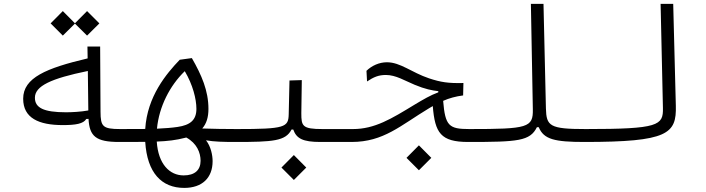

<svg xmlns="http://www.w3.org/2000/svg" viewBox="-20 -713 3556 967"><path d="M296.4 -83C362.3 -83 399.9 -89.8 414.6 -113.8L425.8 -114.3C430.7 -26.4 462.9 2 580.1 2C613.3 2 621.1 -9.3 621.1 -33.2C621.1 -57.1 613.3 -63 585.9 -63C496.6 -63 486.8 -76.2 486.3 -149.9L484.4 -478.5H420.4L421.4 -418.9C212.4 -369.6 96.7 -321.3 96.7 -215.8C96.7 -118.2 175.3 -83 296.4 -83ZM422.4 -355.5 424.8 -156.7C388.2 -149.9 341.8 -147.5 312.5 -147.5C199.2 -147.5 155.8 -170.4 155.8 -220.7C155.8 -279.8 236.3 -317.4 422.4 -355.5ZM418.5 -533.7 480.5 -595.2 418.5 -657.2 357.4 -595.7 296.4 -657.2 234.9 -595.2 296.4 -533.7 357.4 -594.2Z M907.7 233.4C998 233.4 1050.8 183.1 1050.8 98.6C1050.8 68.8 1042 24.4 1017.6 -6.3C1058.6 1 1106.9 2 1166 2C1205.1 2 1217.3 -2.9 1217.3 -34.2C1217.3 -59.6 1204.1 -63 1171.9 -63C1111.8 -63 1055.2 -64 998.5 -65.9C1020.5 -90.8 1029.8 -123.5 1029.8 -164.6C1029.8 -255.9 995.6 -334.5 946.3 -420.4L885.3 -412.1C818.4 -342.3 721.7 -228 711.4 -63.5C676.3 -63 634.8 -63 585.9 -63C565.4 -63 553.7 -58.6 553.7 -33.7C553.7 -5.9 560.1 2 580.1 2C589.8 2 599.1 2 608.4 2C647.5 2 681.2 2 711.4 1.5C721.2 157.7 793.9 233.4 907.7 233.4ZM770.5 -64.9C781.2 -176.3 835.4 -281.7 910.6 -354.5C950.7 -287.1 969.2 -214.8 969.2 -164.6C969.2 -107.9 937.5 -83 874.5 -73.7C845.2 -69.3 812.5 -66.9 770.5 -64.9ZM918 -20.5C972.2 8.8 990.2 57.1 990.2 96.7C990.2 143.6 960.9 170.4 904.8 170.4C834.5 170.4 776.9 113.8 769.5 0C823.7 -2 867.7 -7.3 912.6 -19C914.6 -19.5 916 -20 918 -20.5Z M1166 2C1355.5 2 1418.5 -2.4 1448.2 -60.5H1457C1473.1 -15.1 1505.4 2 1593.3 2H1752C1775.4 2 1791 -4.9 1791 -33.2C1791 -55.2 1782.7 -63 1757.8 -63H1604.5C1502.4 -63 1497.6 -78.1 1497.6 -142.6L1500 -309.6L1438 -307.6L1434.1 -137.7C1432.6 -71.8 1416 -63 1171.9 -63ZM1460 193.4 1522.5 130.9 1460 67.9 1397.5 130.9Z M2337.9 2C2361.3 2 2377 -5.9 2377 -36.1C2377 -57.6 2368.2 -63 2343.8 -63C2241.2 -63 2222.2 -78.6 2211.9 -205.1C2243.2 -218.8 2274.9 -227.5 2312.5 -232.4L2314 -294.9C2238.8 -293 2200.2 -298.8 2141.1 -318.4C2052.7 -348.1 1997.1 -399.4 1928.7 -399.4C1889.6 -399.4 1852.5 -382.3 1825.7 -356.4L1828.6 -302.7C1862.3 -325.2 1887.2 -335.4 1923.3 -335.4C1973.6 -335.4 2017.6 -307.1 2069.3 -285.6C2120.6 -264.2 2156.7 -257.3 2187.5 -253.9V-248C2147 -232.9 2112.3 -212.4 2067.4 -185.5C1951.2 -114.7 1867.2 -63 1757.8 -63C1735.8 -63 1723.6 -52.7 1723.6 -31.2C1723.6 -7.3 1734.9 2 1750.5 2C1912.6 2 1996.1 -80.6 2142.1 -168.5C2147.9 -171.9 2153.8 -175.3 2159.7 -178.7C2170.4 -43.5 2199.7 2 2337.9 2ZM2089.8 144.5 2152.3 82 2089.8 19 2027.3 82Z M2337.9 2C2588.9 2 2649.4 -2.4 2684.1 -72.3H2693.4C2718.8 -10.7 2773.9 2 2923.8 2C2952.1 2 2966.3 -4.9 2966.3 -32.7C2966.3 -54.2 2954.6 -63 2929.7 -63C2747.6 -63 2731.9 -78.1 2729.5 -167L2717.3 -693.4H2653.8L2663.6 -162.6C2665.5 -70.3 2638.7 -63 2343.8 -63C2324.2 -63 2309.6 -57.6 2309.6 -32.7C2309.6 -10.7 2318.8 2 2337.9 2Z M2923.8 2C3344.2 2 3387.7 -39.1 3383.8 -180.7L3370.6 -693.4H3307.1L3318.8 -169.4C3320.8 -81.1 3297.9 -63 2929.7 -63C2910.2 -63 2896.5 -56.2 2896.5 -31.2C2896.5 -8.8 2904.8 2 2923.8 2Z"/></svg>

Font: Cascadia Code Light
Style: Regular
Weight: 300
Monospace: yes
Designer: Aaron Bell
Foundry: Saja Typeworks
Version: Version 2404.023